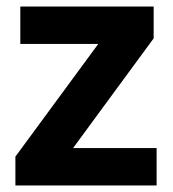

<svg xmlns="http://www.w3.org/2000/svg" viewBox="-20 -566 528 586"><path d="M458 0V-114H203L449 -449V-546H42V-432H280L27 -88V0Z"/></svg>

Font: Noto Sans Arabic UI
Style: Bold
Weight: 700
Designer: Monotype Design Team, Nadine Chahine and Nizar Qandah
Foundry: Monotype Imaging Inc.
Version: Version 2.010